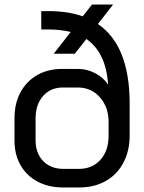

<svg xmlns="http://www.w3.org/2000/svg" viewBox="-20 -819 636 847"><path d="M552 -361V-222Q552 -154 524.5 -101.5Q497 -49 446.5 -20.5Q396 8 330 8H258Q194 8 145.5 -18Q97 -44 70.5 -90.5Q44 -137 44 -198V-299Q44 -363 70.5 -412Q97 -461 144.5 -488Q192 -515 255 -515H324Q363 -515 399 -496.5Q435 -478 456 -447H457Q447 -588 361 -647L310 -582H217L292 -678Q246 -689 195 -689H162V-770H195Q279 -770 345 -747L386 -799H479L412 -713Q552 -618 552 -361ZM459 -281Q459 -346 421 -389.5Q383 -433 323 -433H257Q203 -433 170 -395.5Q137 -358 137 -296V-200Q137 -143 170.5 -108.5Q204 -74 260 -74H328Q387 -74 423 -114Q459 -154 459 -220Z"/></svg>

Font: Bai Jamjuree Medium
Style: Regular
Weight: 500
Version: Version 1.000; ttfautohint (v1.6)